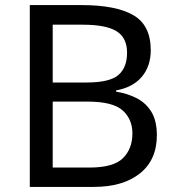

<svg xmlns="http://www.w3.org/2000/svg" viewBox="-20 -734 690 754"><path d="M301 -714Q435 -714 503.5 -674.5Q572 -635 572 -537Q572 -474 537 -432.5Q502 -391 436 -379V-374Q481 -367 517.5 -348Q554 -329 575 -294Q596 -259 596 -203Q596 -106 529.5 -53Q463 0 348 0H97V-714ZM319 -410Q411 -410 445 -439.5Q479 -469 479 -527Q479 -586 437.5 -611.5Q396 -637 305 -637H187V-410ZM187 -335V-76H331Q426 -76 463 -113Q500 -150 500 -210Q500 -266 461.5 -300.5Q423 -335 324 -335Z"/></svg>

Font: Noto Sans Chakma
Style: Regular
Weight: 400
Designer: Zachary Quinn Scheuren - Monotype Design Team
Foundry: Monotype Imaging Inc.
Version: Version 2.003; ttfautohint (v1.8.4.7-5d5b)